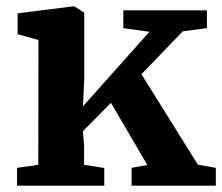

<svg xmlns="http://www.w3.org/2000/svg" viewBox="-20 -584 699 604"><path d="M100.5 -65.5 101 -458 35.5 -476.5V-542L209.5 -564H213.5L245 -544.5V-336.5L241 -249.5L450 -484L368 -495.5V-551.5H631V-495.5L555 -485.5L425 -350.5L602.5 -66L659 -56V0H394V-56L443.5 -65L329 -260.5L241 -171.5L244.5 -125V-65.5L308 -55.5V0H33.5V-56Z"/></svg>

Font: Merriweather 28pt
Style: Bold
Weight: 700
Version: Version 2.100